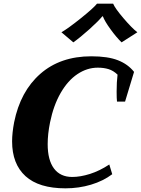

<svg xmlns="http://www.w3.org/2000/svg" viewBox="-20 -1017 769 1047"><path d="M315 -841Q353 -863 421.5 -918Q490 -973 509 -997H597Q607 -972 653.5 -917.5Q700 -863 729 -841L643 -786Q615 -813 583 -857Q551 -901 541 -928H538Q517 -902 468 -858Q419 -814 380 -786ZM46 -246Q46 -292 57 -350Q91 -519 200 -614.5Q309 -710 478 -710Q568 -710 623 -688.5Q678 -667 711 -625L662 -463H618Q616 -479 616 -517Q616 -570 621 -610Q598 -632 572 -640Q546 -648 513 -648Q455 -648 402.5 -613Q350 -578 311 -510.5Q272 -443 253 -350Q240 -286 240 -231Q240 -144 274.5 -98Q309 -52 374 -52Q418 -52 470.5 -68.5Q523 -85 576 -120L592 -67Q543 -30 476.5 -10Q410 10 337 10Q192 10 119 -56.5Q46 -123 46 -246Z"/></svg>

Font: Trirong Black
Style: Italic
Weight: 900
Italic angle: -12°
Designer: Katatrad Team
Foundry: CadsonDemak
Version: Version 1.001